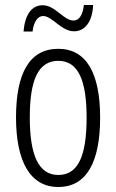

<svg xmlns="http://www.w3.org/2000/svg" viewBox="-20 -830 464 767"><path d="M74 -704H110C115 -745 132 -766 152 -766C189 -766 224 -705 276 -705C317 -705 349 -740 352 -810H315C311 -772 297 -748 274 -748C233 -748 202 -809 150 -809C104 -809 79 -767 74 -704ZM380 -360C380 -536 326 -635 213 -635C98 -635 44 -538 44 -361C44 -184 101 -83 213 -83C326 -83 380 -183 380 -360ZM99 -361C99 -509 132 -587 213 -587C294 -587 326 -506 326 -360C326 -205 291 -131 213 -131C134 -131 99 -210 99 -361Z"/></svg>

Font: Noto Sans Kannada UI ExtraCondensed Light
Style: Regular
Weight: 300
Width: 2
Designer: Jelle Bosma - Monotype Design Team
Foundry: Monotype Imaging Inc.
Version: Version 2.005